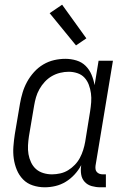

<svg xmlns="http://www.w3.org/2000/svg" viewBox="-20 -788 540 816"><path d="M170 8Q144 8 119.5 0Q95 -8 78 -25.5Q61 -43 51.5 -66Q42 -89 38.5 -114Q35 -139 37 -165.5Q39 -192 43 -218L65 -348Q69 -371 76 -394.5Q83 -418 95 -440Q107 -462 124.5 -481.5Q142 -501 164 -514Q186 -527 210 -532.5Q234 -538 258 -538Q282 -538 305 -531Q328 -524 344 -508Q360 -492 369 -470.5Q378 -449 382 -426L399 -530H460L386 -84Q385 -76 386 -69Q387 -62 391.5 -57Q396 -52 402.5 -49.5Q409 -47 417 -47H430V8H407Q388 8 370 3Q352 -2 340 -15Q328 -28 325 -46.5Q322 -65 325 -84V-86Q314 -65 297 -46.5Q280 -28 259.5 -15.5Q239 -3 216 2.5Q193 8 170 8ZM201 -47Q218 -47 236 -51Q254 -55 269.5 -64.5Q285 -74 298 -87.5Q311 -101 319.5 -117Q328 -133 333.5 -150.5Q339 -168 342 -185L363 -315Q366 -334 367.5 -353.5Q369 -373 366.5 -391.5Q364 -410 357.5 -427.5Q351 -445 339 -458Q327 -471 309 -477Q291 -483 272 -483Q254 -483 235.5 -478.5Q217 -474 200.5 -464.5Q184 -455 170.5 -440.5Q157 -426 147.5 -409Q138 -392 133 -374.5Q128 -357 125 -339L103 -209Q100 -189 99 -170Q98 -151 101 -133Q104 -115 112 -98Q120 -81 133 -69.5Q146 -58 164 -52.5Q182 -47 201 -47ZM303 -595 191 -732 244 -768 347 -625Z"/></svg>

Font: Iosevka Slab Light
Style: Italic
Weight: 300
Italic angle: -9°
Monospace: yes
Designer: Belleve Invis
Foundry: Belleve Invis
Version: Version 11.1.1; ttfautohint (v1.8.3)